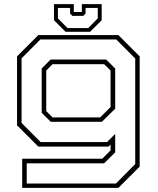

<svg xmlns="http://www.w3.org/2000/svg" viewBox="-20 -710 766 930"><path d="M87.5 200V59H475L515.5 18.5V-10L505.5 0H165.5L62.5 -103V-437L165.5 -540H553.5L656.5 -437V97L553.5 200ZM109.5 179H541.5L635 84.5V-426.5L543 -519H175.5L84.5 -427.5V-114.5L176.5 -22H498.5L538 -61.5V28L484.5 81H109.5ZM226 -120 182 -163.5V-378.5L225 -421.5H494.5L538 -378V-183.5L473.5 -120ZM234.5 -141.5H465.5L515.5 -191.5V-368.5L484.5 -399H234.5L204 -368.5V-172ZM297.5 -556 241.5 -612V-690H337.5V-652H376.5V-690H472.5V-612L416.5 -556ZM307 -574H407.5L453.5 -621V-671.5H394.5V-644.5L383.5 -633H330.5L319.5 -644.5V-671.5H260.5V-621Z"/></svg>

Font: Tourney Expanded ExtraLight
Style: Regular
Weight: 200
Width: 7
Designer: Tyler Finck
Foundry: Etcetera Type Co
Version: Version 1.010; ttfautohint (v1.8.3)